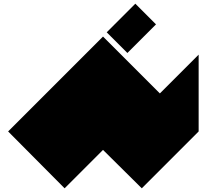

<svg xmlns="http://www.w3.org/2000/svg" viewBox="-20 -1020 1138 1040"><path d="M538 -822 846 -514 1056 -724V-308L748 0L538 -208L330 0L24 -308L538 -822ZM670 -733 558 -845 713 -1000 825 -888Z"/></svg>

Font: El Pececito
Style: Regular
Weight: 400
Designer: deFharo
Foundry: deFharo
Version: El Pececito Version 1.000